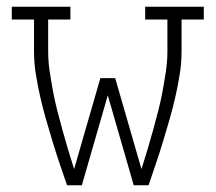

<svg xmlns="http://www.w3.org/2000/svg" viewBox="-20 -550 640 570"><path d="M179 0Q168 -32 157 -64.5Q146 -97 136 -130Q126 -163 116.5 -196Q107 -229 99.5 -262Q92 -295 86.5 -329Q81 -363 81 -398V-492H15V-530H189V-492H123V-398Q123 -368 127.5 -338Q132 -308 137.5 -278.5Q143 -249 150.5 -220Q158 -191 166 -162Q174 -133 182.5 -104.5Q191 -76 200 -48L278 -318H322L400 -48Q409 -76 417.5 -104.5Q426 -133 434 -162Q442 -191 449.5 -220Q457 -249 462.5 -278.5Q468 -308 472.5 -338Q477 -368 477 -398V-492H411V-530H585V-492H519V-398Q519 -363 513.5 -329Q508 -295 500.5 -262Q493 -229 483.5 -196Q474 -163 464 -130Q454 -97 443 -64.5Q432 -32 421 0H377L300 -267L223 0Z"/></svg>

Font: Iosevka Curly Slab XLtEx
Style: Regular
Weight: 200
Width: 7
Monospace: yes
Designer: Belleve Invis
Foundry: Belleve Invis
Version: Version 11.1.0; ttfautohint (v1.8.3)